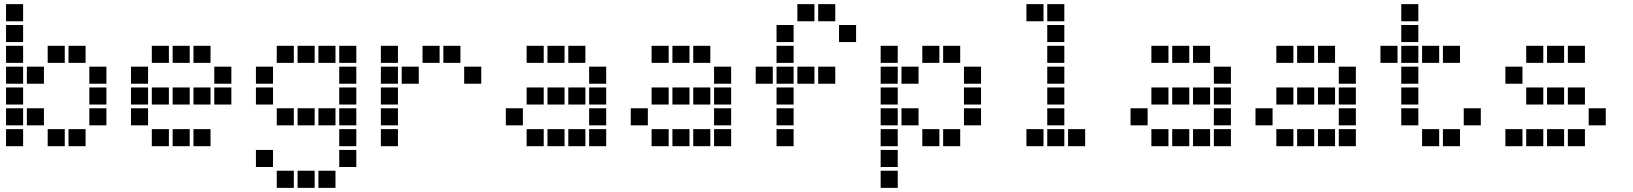

<svg xmlns="http://www.w3.org/2000/svg" viewBox="-20 -711 7840 922"><path d="M10 -691Q9 -691 9 -691Q9 -691 9 -690V-610Q9 -609 9 -609Q9 -609 10 -609H90Q91 -609 91 -609Q91 -609 91 -610V-690Q91 -691 91 -691Q91 -691 90 -691ZM10 -591Q9 -591 9 -591Q9 -591 9 -590V-510Q9 -509 9 -509Q9 -509 10 -509H90Q91 -509 91 -509Q91 -509 91 -510V-590Q91 -591 91 -591Q91 -591 90 -591ZM10 -491Q9 -491 9 -491Q9 -491 9 -490V-410Q9 -409 9 -409Q9 -409 10 -409H90Q91 -409 91 -409Q91 -409 91 -410V-490Q91 -491 91 -491Q91 -491 90 -491ZM210 -491Q209 -491 209 -491Q209 -491 209 -490V-410Q209 -409 209 -409Q209 -409 210 -409H290Q291 -409 291 -409Q291 -409 291 -410V-490Q291 -491 291 -491Q291 -491 290 -491ZM310 -491Q309 -491 309 -491Q309 -491 309 -490V-410Q309 -409 309 -409Q309 -409 310 -409H390Q391 -409 391 -409Q391 -409 391 -410V-490Q391 -491 391 -491Q391 -491 390 -491ZM10 -391Q9 -391 9 -391Q9 -391 9 -390V-310Q9 -309 9 -309Q9 -309 10 -309H90Q91 -309 91 -309Q91 -309 91 -310V-390Q91 -391 91 -391Q91 -391 90 -391ZM110 -391Q109 -391 109 -391Q109 -391 109 -390V-310Q109 -309 109 -309Q109 -309 110 -309H190Q191 -309 191 -309Q191 -309 191 -310V-390Q191 -391 191 -391Q191 -391 190 -391ZM410 -391Q409 -391 409 -391Q409 -391 409 -390V-310Q409 -309 409 -309Q409 -309 410 -309H490Q491 -309 491 -309Q491 -309 491 -310V-390Q491 -391 491 -391Q491 -391 490 -391ZM10 -291Q9 -291 9 -291Q9 -291 9 -290V-210Q9 -209 9 -209Q9 -209 10 -209H90Q91 -209 91 -209Q91 -209 91 -210V-290Q91 -291 91 -291Q91 -291 90 -291ZM410 -291Q409 -291 409 -291Q409 -291 409 -290V-210Q409 -209 409 -209Q409 -209 410 -209H490Q491 -209 491 -209Q491 -209 491 -210V-290Q491 -291 491 -291Q491 -291 490 -291ZM10 -191Q9 -191 9 -191Q9 -191 9 -190V-110Q9 -109 9 -109Q9 -109 10 -109H90Q91 -109 91 -109Q91 -109 91 -110V-190Q91 -191 91 -191Q91 -191 90 -191ZM110 -191Q109 -191 109 -191Q109 -191 109 -190V-110Q109 -109 109 -109Q109 -109 110 -109H190Q191 -109 191 -109Q191 -109 191 -110V-190Q191 -191 191 -191Q191 -191 190 -191ZM410 -191Q409 -191 409 -191Q409 -191 409 -190V-110Q409 -109 409 -109Q409 -109 410 -109H490Q491 -109 491 -109Q491 -109 491 -110V-190Q491 -191 491 -191Q491 -191 490 -191ZM10 -91Q9 -91 9 -91Q9 -91 9 -90V-10Q9 -9 9 -9Q9 -9 10 -9H90Q91 -9 91 -9Q91 -9 91 -10V-90Q91 -91 91 -91Q91 -91 90 -91ZM210 -91Q209 -91 209 -91Q209 -91 209 -90V-10Q209 -9 209 -9Q209 -9 210 -9H290Q291 -9 291 -9Q291 -9 291 -10V-90Q291 -91 291 -91Q291 -91 290 -91ZM310 -91Q309 -91 309 -91Q309 -91 309 -90V-10Q309 -9 309 -9Q309 -9 310 -9H390Q391 -9 391 -9Q391 -9 391 -10V-90Q391 -91 391 -91Q391 -91 390 -91Z M710 -491Q709 -491 709 -491Q709 -491 709 -490V-410Q709 -409 709 -409Q709 -409 710 -409H790Q791 -409 791 -409Q791 -409 791 -410V-490Q791 -491 791 -491Q791 -491 790 -491ZM810 -491Q809 -491 809 -491Q809 -491 809 -490V-410Q809 -409 809 -409Q809 -409 810 -409H890Q891 -409 891 -409Q891 -409 891 -410V-490Q891 -491 891 -491Q891 -491 890 -491ZM910 -491Q909 -491 909 -491Q909 -491 909 -490V-410Q909 -409 909 -409Q909 -409 910 -409H990Q991 -409 991 -409Q991 -409 991 -410V-490Q991 -491 991 -491Q991 -491 990 -491ZM610 -391Q609 -391 609 -391Q609 -391 609 -390V-310Q609 -309 609 -309Q609 -309 610 -309H690Q691 -309 691 -309Q691 -309 691 -310V-390Q691 -391 691 -391Q691 -391 690 -391ZM1010 -391Q1009 -391 1009 -391Q1009 -391 1009 -390V-310Q1009 -309 1009 -309Q1009 -309 1010 -309H1090Q1091 -309 1091 -309Q1091 -309 1091 -310V-390Q1091 -391 1091 -391Q1091 -391 1090 -391ZM610 -291Q609 -291 609 -291Q609 -291 609 -290V-210Q609 -209 609 -209Q609 -209 610 -209H690Q691 -209 691 -209Q691 -209 691 -210V-290Q691 -291 691 -291Q691 -291 690 -291ZM710 -291Q709 -291 709 -291Q709 -291 709 -290V-210Q709 -209 709 -209Q709 -209 710 -209H790Q791 -209 791 -209Q791 -209 791 -210V-290Q791 -291 791 -291Q791 -291 790 -291ZM810 -291Q809 -291 809 -291Q809 -291 809 -290V-210Q809 -209 809 -209Q809 -209 810 -209H890Q891 -209 891 -209Q891 -209 891 -210V-290Q891 -291 891 -291Q891 -291 890 -291ZM910 -291Q909 -291 909 -291Q909 -291 909 -290V-210Q909 -209 909 -209Q909 -209 910 -209H990Q991 -209 991 -209Q991 -209 991 -210V-290Q991 -291 991 -291Q991 -291 990 -291ZM1010 -291Q1009 -291 1009 -291Q1009 -291 1009 -290V-210Q1009 -209 1009 -209Q1009 -209 1010 -209H1090Q1091 -209 1091 -209Q1091 -209 1091 -210V-290Q1091 -291 1091 -291Q1091 -291 1090 -291ZM610 -191Q609 -191 609 -191Q609 -191 609 -190V-110Q609 -109 609 -109Q609 -109 610 -109H690Q691 -109 691 -109Q691 -109 691 -110V-190Q691 -191 691 -191Q691 -191 690 -191ZM710 -91Q709 -91 709 -91Q709 -91 709 -90V-10Q709 -9 709 -9Q709 -9 710 -9H790Q791 -9 791 -9Q791 -9 791 -10V-90Q791 -91 791 -91Q791 -91 790 -91ZM810 -91Q809 -91 809 -91Q809 -91 809 -90V-10Q809 -9 809 -9Q809 -9 810 -9H890Q891 -9 891 -9Q891 -9 891 -10V-90Q891 -91 891 -91Q891 -91 890 -91ZM910 -91Q909 -91 909 -91Q909 -91 909 -90V-10Q909 -9 909 -9Q909 -9 910 -9H990Q991 -9 991 -9Q991 -9 991 -10V-90Q991 -91 991 -91Q991 -91 990 -91Z M1310 -491Q1309 -491 1309 -491Q1309 -491 1309 -490V-410Q1309 -409 1309 -409Q1309 -409 1310 -409H1390Q1391 -409 1391 -409Q1391 -409 1391 -410V-490Q1391 -491 1391 -491Q1391 -491 1390 -491ZM1410 -491Q1409 -491 1409 -491Q1409 -491 1409 -490V-410Q1409 -409 1409 -409Q1409 -409 1410 -409H1490Q1491 -409 1491 -409Q1491 -409 1491 -410V-490Q1491 -491 1491 -491Q1491 -491 1490 -491ZM1510 -491Q1509 -491 1509 -491Q1509 -491 1509 -490V-410Q1509 -409 1509 -409Q1509 -409 1510 -409H1590Q1591 -409 1591 -409Q1591 -409 1591 -410V-490Q1591 -491 1591 -491Q1591 -491 1590 -491ZM1610 -491Q1609 -491 1609 -491Q1609 -491 1609 -490V-410Q1609 -409 1609 -409Q1609 -409 1610 -409H1690Q1691 -409 1691 -409Q1691 -409 1691 -410V-490Q1691 -491 1691 -491Q1691 -491 1690 -491ZM1210 -391Q1209 -391 1209 -391Q1209 -391 1209 -390V-310Q1209 -309 1209 -309Q1209 -309 1210 -309H1290Q1291 -309 1291 -309Q1291 -309 1291 -310V-390Q1291 -391 1291 -391Q1291 -391 1290 -391ZM1610 -391Q1609 -391 1609 -391Q1609 -391 1609 -390V-310Q1609 -309 1609 -309Q1609 -309 1610 -309H1690Q1691 -309 1691 -309Q1691 -309 1691 -310V-390Q1691 -391 1691 -391Q1691 -391 1690 -391ZM1210 -291Q1209 -291 1209 -291Q1209 -291 1209 -290V-210Q1209 -209 1209 -209Q1209 -209 1210 -209H1290Q1291 -209 1291 -209Q1291 -209 1291 -210V-290Q1291 -291 1291 -291Q1291 -291 1290 -291ZM1610 -291Q1609 -291 1609 -291Q1609 -291 1609 -290V-210Q1609 -209 1609 -209Q1609 -209 1610 -209H1690Q1691 -209 1691 -209Q1691 -209 1691 -210V-290Q1691 -291 1691 -291Q1691 -291 1690 -291ZM1310 -191Q1309 -191 1309 -191Q1309 -191 1309 -190V-110Q1309 -109 1309 -109Q1309 -109 1310 -109H1390Q1391 -109 1391 -109Q1391 -109 1391 -110V-190Q1391 -191 1391 -191Q1391 -191 1390 -191ZM1410 -191Q1409 -191 1409 -191Q1409 -191 1409 -190V-110Q1409 -109 1409 -109Q1409 -109 1410 -109H1490Q1491 -109 1491 -109Q1491 -109 1491 -110V-190Q1491 -191 1491 -191Q1491 -191 1490 -191ZM1510 -191Q1509 -191 1509 -191Q1509 -191 1509 -190V-110Q1509 -109 1509 -109Q1509 -109 1510 -109H1590Q1591 -109 1591 -109Q1591 -109 1591 -110V-190Q1591 -191 1591 -191Q1591 -191 1590 -191ZM1610 -191Q1609 -191 1609 -191Q1609 -191 1609 -190V-110Q1609 -109 1609 -109Q1609 -109 1610 -109H1690Q1691 -109 1691 -109Q1691 -109 1691 -110V-190Q1691 -191 1691 -191Q1691 -191 1690 -191ZM1610 -91Q1609 -91 1609 -91Q1609 -91 1609 -90V-10Q1609 -9 1609 -9Q1609 -9 1610 -9H1690Q1691 -9 1691 -9Q1691 -9 1691 -10V-90Q1691 -91 1691 -91Q1691 -91 1690 -91ZM1210 9Q1209 9 1209 9Q1209 9 1209 10V90Q1209 91 1209 91Q1209 91 1210 91H1290Q1291 91 1291 91Q1291 91 1291 90V10Q1291 9 1291 9Q1291 9 1290 9ZM1610 9Q1609 9 1609 9Q1609 9 1609 10V90Q1609 91 1609 91Q1609 91 1610 91H1690Q1691 91 1691 91Q1691 91 1691 90V10Q1691 9 1691 9Q1691 9 1690 9ZM1310 109Q1309 109 1309 109Q1309 109 1309 110V190Q1309 191 1309 191Q1309 191 1310 191H1390Q1391 191 1391 191Q1391 191 1391 190V110Q1391 109 1391 109Q1391 109 1390 109ZM1410 109Q1409 109 1409 109Q1409 109 1409 110V190Q1409 191 1409 191Q1409 191 1410 191H1490Q1491 191 1491 191Q1491 191 1491 190V110Q1491 109 1491 109Q1491 109 1490 109ZM1510 109Q1509 109 1509 109Q1509 109 1509 110V190Q1509 191 1509 191Q1509 191 1510 191H1590Q1591 191 1591 191Q1591 191 1591 190V110Q1591 109 1591 109Q1591 109 1590 109Z M1810 -491Q1809 -491 1809 -491Q1809 -491 1809 -490V-410Q1809 -409 1809 -409Q1809 -409 1810 -409H1890Q1891 -409 1891 -409Q1891 -409 1891 -410V-490Q1891 -491 1891 -491Q1891 -491 1890 -491ZM2010 -491Q2009 -491 2009 -491Q2009 -491 2009 -490V-410Q2009 -409 2009 -409Q2009 -409 2010 -409H2090Q2091 -409 2091 -409Q2091 -409 2091 -410V-490Q2091 -491 2091 -491Q2091 -491 2090 -491ZM2110 -491Q2109 -491 2109 -491Q2109 -491 2109 -490V-410Q2109 -409 2109 -409Q2109 -409 2110 -409H2190Q2191 -409 2191 -409Q2191 -409 2191 -410V-490Q2191 -491 2191 -491Q2191 -491 2190 -491ZM1810 -391Q1809 -391 1809 -391Q1809 -391 1809 -390V-310Q1809 -309 1809 -309Q1809 -309 1810 -309H1890Q1891 -309 1891 -309Q1891 -309 1891 -310V-390Q1891 -391 1891 -391Q1891 -391 1890 -391ZM1910 -391Q1909 -391 1909 -391Q1909 -391 1909 -390V-310Q1909 -309 1909 -309Q1909 -309 1910 -309H1990Q1991 -309 1991 -309Q1991 -309 1991 -310V-390Q1991 -391 1991 -391Q1991 -391 1990 -391ZM2210 -391Q2209 -391 2209 -391Q2209 -391 2209 -390V-310Q2209 -309 2209 -309Q2209 -309 2210 -309H2290Q2291 -309 2291 -309Q2291 -309 2291 -310V-390Q2291 -391 2291 -391Q2291 -391 2290 -391ZM1810 -291Q1809 -291 1809 -291Q1809 -291 1809 -290V-210Q1809 -209 1809 -209Q1809 -209 1810 -209H1890Q1891 -209 1891 -209Q1891 -209 1891 -210V-290Q1891 -291 1891 -291Q1891 -291 1890 -291ZM1810 -191Q1809 -191 1809 -191Q1809 -191 1809 -190V-110Q1809 -109 1809 -109Q1809 -109 1810 -109H1890Q1891 -109 1891 -109Q1891 -109 1891 -110V-190Q1891 -191 1891 -191Q1891 -191 1890 -191ZM1810 -91Q1809 -91 1809 -91Q1809 -91 1809 -90V-10Q1809 -9 1809 -9Q1809 -9 1810 -9H1890Q1891 -9 1891 -9Q1891 -9 1891 -10V-90Q1891 -91 1891 -91Q1891 -91 1890 -91Z M2510 -491Q2509 -491 2509 -491Q2509 -491 2509 -490V-410Q2509 -409 2509 -409Q2509 -409 2510 -409H2590Q2591 -409 2591 -409Q2591 -409 2591 -410V-490Q2591 -491 2591 -491Q2591 -491 2590 -491ZM2610 -491Q2609 -491 2609 -491Q2609 -491 2609 -490V-410Q2609 -409 2609 -409Q2609 -409 2610 -409H2690Q2691 -409 2691 -409Q2691 -409 2691 -410V-490Q2691 -491 2691 -491Q2691 -491 2690 -491ZM2710 -491Q2709 -491 2709 -491Q2709 -491 2709 -490V-410Q2709 -409 2709 -409Q2709 -409 2710 -409H2790Q2791 -409 2791 -409Q2791 -409 2791 -410V-490Q2791 -491 2791 -491Q2791 -491 2790 -491ZM2810 -391Q2809 -391 2809 -391Q2809 -391 2809 -390V-310Q2809 -309 2809 -309Q2809 -309 2810 -309H2890Q2891 -309 2891 -309Q2891 -309 2891 -310V-390Q2891 -391 2891 -391Q2891 -391 2890 -391ZM2510 -291Q2509 -291 2509 -291Q2509 -291 2509 -290V-210Q2509 -209 2509 -209Q2509 -209 2510 -209H2590Q2591 -209 2591 -209Q2591 -209 2591 -210V-290Q2591 -291 2591 -291Q2591 -291 2590 -291ZM2610 -291Q2609 -291 2609 -291Q2609 -291 2609 -290V-210Q2609 -209 2609 -209Q2609 -209 2610 -209H2690Q2691 -209 2691 -209Q2691 -209 2691 -210V-290Q2691 -291 2691 -291Q2691 -291 2690 -291ZM2710 -291Q2709 -291 2709 -291Q2709 -291 2709 -290V-210Q2709 -209 2709 -209Q2709 -209 2710 -209H2790Q2791 -209 2791 -209Q2791 -209 2791 -210V-290Q2791 -291 2791 -291Q2791 -291 2790 -291ZM2810 -291Q2809 -291 2809 -291Q2809 -291 2809 -290V-210Q2809 -209 2809 -209Q2809 -209 2810 -209H2890Q2891 -209 2891 -209Q2891 -209 2891 -210V-290Q2891 -291 2891 -291Q2891 -291 2890 -291ZM2410 -191Q2409 -191 2409 -191Q2409 -191 2409 -190V-110Q2409 -109 2409 -109Q2409 -109 2410 -109H2490Q2491 -109 2491 -109Q2491 -109 2491 -110V-190Q2491 -191 2491 -191Q2491 -191 2490 -191ZM2810 -191Q2809 -191 2809 -191Q2809 -191 2809 -190V-110Q2809 -109 2809 -109Q2809 -109 2810 -109H2890Q2891 -109 2891 -109Q2891 -109 2891 -110V-190Q2891 -191 2891 -191Q2891 -191 2890 -191ZM2510 -91Q2509 -91 2509 -91Q2509 -91 2509 -90V-10Q2509 -9 2509 -9Q2509 -9 2510 -9H2590Q2591 -9 2591 -9Q2591 -9 2591 -10V-90Q2591 -91 2591 -91Q2591 -91 2590 -91ZM2610 -91Q2609 -91 2609 -91Q2609 -91 2609 -90V-10Q2609 -9 2609 -9Q2609 -9 2610 -9H2690Q2691 -9 2691 -9Q2691 -9 2691 -10V-90Q2691 -91 2691 -91Q2691 -91 2690 -91ZM2710 -91Q2709 -91 2709 -91Q2709 -91 2709 -90V-10Q2709 -9 2709 -9Q2709 -9 2710 -9H2790Q2791 -9 2791 -9Q2791 -9 2791 -10V-90Q2791 -91 2791 -91Q2791 -91 2790 -91ZM2810 -91Q2809 -91 2809 -91Q2809 -91 2809 -90V-10Q2809 -9 2809 -9Q2809 -9 2810 -9H2890Q2891 -9 2891 -9Q2891 -9 2891 -10V-90Q2891 -91 2891 -91Q2891 -91 2890 -91Z M3110 -491Q3109 -491 3109 -491Q3109 -491 3109 -490V-410Q3109 -409 3109 -409Q3109 -409 3110 -409H3190Q3191 -409 3191 -409Q3191 -409 3191 -410V-490Q3191 -491 3191 -491Q3191 -491 3190 -491ZM3210 -491Q3209 -491 3209 -491Q3209 -491 3209 -490V-410Q3209 -409 3209 -409Q3209 -409 3210 -409H3290Q3291 -409 3291 -409Q3291 -409 3291 -410V-490Q3291 -491 3291 -491Q3291 -491 3290 -491ZM3310 -491Q3309 -491 3309 -491Q3309 -491 3309 -490V-410Q3309 -409 3309 -409Q3309 -409 3310 -409H3390Q3391 -409 3391 -409Q3391 -409 3391 -410V-490Q3391 -491 3391 -491Q3391 -491 3390 -491ZM3410 -391Q3409 -391 3409 -391Q3409 -391 3409 -390V-310Q3409 -309 3409 -309Q3409 -309 3410 -309H3490Q3491 -309 3491 -309Q3491 -309 3491 -310V-390Q3491 -391 3491 -391Q3491 -391 3490 -391ZM3110 -291Q3109 -291 3109 -291Q3109 -291 3109 -290V-210Q3109 -209 3109 -209Q3109 -209 3110 -209H3190Q3191 -209 3191 -209Q3191 -209 3191 -210V-290Q3191 -291 3191 -291Q3191 -291 3190 -291ZM3210 -291Q3209 -291 3209 -291Q3209 -291 3209 -290V-210Q3209 -209 3209 -209Q3209 -209 3210 -209H3290Q3291 -209 3291 -209Q3291 -209 3291 -210V-290Q3291 -291 3291 -291Q3291 -291 3290 -291ZM3310 -291Q3309 -291 3309 -291Q3309 -291 3309 -290V-210Q3309 -209 3309 -209Q3309 -209 3310 -209H3390Q3391 -209 3391 -209Q3391 -209 3391 -210V-290Q3391 -291 3391 -291Q3391 -291 3390 -291ZM3410 -291Q3409 -291 3409 -291Q3409 -291 3409 -290V-210Q3409 -209 3409 -209Q3409 -209 3410 -209H3490Q3491 -209 3491 -209Q3491 -209 3491 -210V-290Q3491 -291 3491 -291Q3491 -291 3490 -291ZM3010 -191Q3009 -191 3009 -191Q3009 -191 3009 -190V-110Q3009 -109 3009 -109Q3009 -109 3010 -109H3090Q3091 -109 3091 -109Q3091 -109 3091 -110V-190Q3091 -191 3091 -191Q3091 -191 3090 -191ZM3410 -191Q3409 -191 3409 -191Q3409 -191 3409 -190V-110Q3409 -109 3409 -109Q3409 -109 3410 -109H3490Q3491 -109 3491 -109Q3491 -109 3491 -110V-190Q3491 -191 3491 -191Q3491 -191 3490 -191ZM3110 -91Q3109 -91 3109 -91Q3109 -91 3109 -90V-10Q3109 -9 3109 -9Q3109 -9 3110 -9H3190Q3191 -9 3191 -9Q3191 -9 3191 -10V-90Q3191 -91 3191 -91Q3191 -91 3190 -91ZM3210 -91Q3209 -91 3209 -91Q3209 -91 3209 -90V-10Q3209 -9 3209 -9Q3209 -9 3210 -9H3290Q3291 -9 3291 -9Q3291 -9 3291 -10V-90Q3291 -91 3291 -91Q3291 -91 3290 -91ZM3310 -91Q3309 -91 3309 -91Q3309 -91 3309 -90V-10Q3309 -9 3309 -9Q3309 -9 3310 -9H3390Q3391 -9 3391 -9Q3391 -9 3391 -10V-90Q3391 -91 3391 -91Q3391 -91 3390 -91ZM3410 -91Q3409 -91 3409 -91Q3409 -91 3409 -90V-10Q3409 -9 3409 -9Q3409 -9 3410 -9H3490Q3491 -9 3491 -9Q3491 -9 3491 -10V-90Q3491 -91 3491 -91Q3491 -91 3490 -91Z M3810 -691Q3809 -691 3809 -691Q3809 -691 3809 -690V-610Q3809 -609 3809 -609Q3809 -609 3810 -609H3890Q3891 -609 3891 -609Q3891 -609 3891 -610V-690Q3891 -691 3891 -691Q3891 -691 3890 -691ZM3910 -691Q3909 -691 3909 -691Q3909 -691 3909 -690V-610Q3909 -609 3909 -609Q3909 -609 3910 -609H3990Q3991 -609 3991 -609Q3991 -609 3991 -610V-690Q3991 -691 3991 -691Q3991 -691 3990 -691ZM3710 -591Q3709 -591 3709 -591Q3709 -591 3709 -590V-510Q3709 -509 3709 -509Q3709 -509 3710 -509H3790Q3791 -509 3791 -509Q3791 -509 3791 -510V-590Q3791 -591 3791 -591Q3791 -591 3790 -591ZM4010 -591Q4009 -591 4009 -591Q4009 -591 4009 -590V-510Q4009 -509 4009 -509Q4009 -509 4010 -509H4090Q4091 -509 4091 -509Q4091 -509 4091 -510V-590Q4091 -591 4091 -591Q4091 -591 4090 -591ZM3710 -491Q3709 -491 3709 -491Q3709 -491 3709 -490V-410Q3709 -409 3709 -409Q3709 -409 3710 -409H3790Q3791 -409 3791 -409Q3791 -409 3791 -410V-490Q3791 -491 3791 -491Q3791 -491 3790 -491ZM3610 -391Q3609 -391 3609 -391Q3609 -391 3609 -390V-310Q3609 -309 3609 -309Q3609 -309 3610 -309H3690Q3691 -309 3691 -309Q3691 -309 3691 -310V-390Q3691 -391 3691 -391Q3691 -391 3690 -391ZM3710 -391Q3709 -391 3709 -391Q3709 -391 3709 -390V-310Q3709 -309 3709 -309Q3709 -309 3710 -309H3790Q3791 -309 3791 -309Q3791 -309 3791 -310V-390Q3791 -391 3791 -391Q3791 -391 3790 -391ZM3810 -391Q3809 -391 3809 -391Q3809 -391 3809 -390V-310Q3809 -309 3809 -309Q3809 -309 3810 -309H3890Q3891 -309 3891 -309Q3891 -309 3891 -310V-390Q3891 -391 3891 -391Q3891 -391 3890 -391ZM3910 -391Q3909 -391 3909 -391Q3909 -391 3909 -390V-310Q3909 -309 3909 -309Q3909 -309 3910 -309H3990Q3991 -309 3991 -309Q3991 -309 3991 -310V-390Q3991 -391 3991 -391Q3991 -391 3990 -391ZM3710 -291Q3709 -291 3709 -291Q3709 -291 3709 -290V-210Q3709 -209 3709 -209Q3709 -209 3710 -209H3790Q3791 -209 3791 -209Q3791 -209 3791 -210V-290Q3791 -291 3791 -291Q3791 -291 3790 -291ZM3710 -191Q3709 -191 3709 -191Q3709 -191 3709 -190V-110Q3709 -109 3709 -109Q3709 -109 3710 -109H3790Q3791 -109 3791 -109Q3791 -109 3791 -110V-190Q3791 -191 3791 -191Q3791 -191 3790 -191ZM3710 -91Q3709 -91 3709 -91Q3709 -91 3709 -90V-10Q3709 -9 3709 -9Q3709 -9 3710 -9H3790Q3791 -9 3791 -9Q3791 -9 3791 -10V-90Q3791 -91 3791 -91Q3791 -91 3790 -91Z M4210 -491Q4209 -491 4209 -491Q4209 -491 4209 -490V-410Q4209 -409 4209 -409Q4209 -409 4210 -409H4290Q4291 -409 4291 -409Q4291 -409 4291 -410V-490Q4291 -491 4291 -491Q4291 -491 4290 -491ZM4410 -491Q4409 -491 4409 -491Q4409 -491 4409 -490V-410Q4409 -409 4409 -409Q4409 -409 4410 -409H4490Q4491 -409 4491 -409Q4491 -409 4491 -410V-490Q4491 -491 4491 -491Q4491 -491 4490 -491ZM4510 -491Q4509 -491 4509 -491Q4509 -491 4509 -490V-410Q4509 -409 4509 -409Q4509 -409 4510 -409H4590Q4591 -409 4591 -409Q4591 -409 4591 -410V-490Q4591 -491 4591 -491Q4591 -491 4590 -491ZM4210 -391Q4209 -391 4209 -391Q4209 -391 4209 -390V-310Q4209 -309 4209 -309Q4209 -309 4210 -309H4290Q4291 -309 4291 -309Q4291 -309 4291 -310V-390Q4291 -391 4291 -391Q4291 -391 4290 -391ZM4310 -391Q4309 -391 4309 -391Q4309 -391 4309 -390V-310Q4309 -309 4309 -309Q4309 -309 4310 -309H4390Q4391 -309 4391 -309Q4391 -309 4391 -310V-390Q4391 -391 4391 -391Q4391 -391 4390 -391ZM4610 -391Q4609 -391 4609 -391Q4609 -391 4609 -390V-310Q4609 -309 4609 -309Q4609 -309 4610 -309H4690Q4691 -309 4691 -309Q4691 -309 4691 -310V-390Q4691 -391 4691 -391Q4691 -391 4690 -391ZM4210 -291Q4209 -291 4209 -291Q4209 -291 4209 -290V-210Q4209 -209 4209 -209Q4209 -209 4210 -209H4290Q4291 -209 4291 -209Q4291 -209 4291 -210V-290Q4291 -291 4291 -291Q4291 -291 4290 -291ZM4610 -291Q4609 -291 4609 -291Q4609 -291 4609 -290V-210Q4609 -209 4609 -209Q4609 -209 4610 -209H4690Q4691 -209 4691 -209Q4691 -209 4691 -210V-290Q4691 -291 4691 -291Q4691 -291 4690 -291ZM4210 -191Q4209 -191 4209 -191Q4209 -191 4209 -190V-110Q4209 -109 4209 -109Q4209 -109 4210 -109H4290Q4291 -109 4291 -109Q4291 -109 4291 -110V-190Q4291 -191 4291 -191Q4291 -191 4290 -191ZM4310 -191Q4309 -191 4309 -191Q4309 -191 4309 -190V-110Q4309 -109 4309 -109Q4309 -109 4310 -109H4390Q4391 -109 4391 -109Q4391 -109 4391 -110V-190Q4391 -191 4391 -191Q4391 -191 4390 -191ZM4610 -191Q4609 -191 4609 -191Q4609 -191 4609 -190V-110Q4609 -109 4609 -109Q4609 -109 4610 -109H4690Q4691 -109 4691 -109Q4691 -109 4691 -110V-190Q4691 -191 4691 -191Q4691 -191 4690 -191ZM4210 -91Q4209 -91 4209 -91Q4209 -91 4209 -90V-10Q4209 -9 4209 -9Q4209 -9 4210 -9H4290Q4291 -9 4291 -9Q4291 -9 4291 -10V-90Q4291 -91 4291 -91Q4291 -91 4290 -91ZM4410 -91Q4409 -91 4409 -91Q4409 -91 4409 -90V-10Q4409 -9 4409 -9Q4409 -9 4410 -9H4490Q4491 -9 4491 -9Q4491 -9 4491 -10V-90Q4491 -91 4491 -91Q4491 -91 4490 -91ZM4510 -91Q4509 -91 4509 -91Q4509 -91 4509 -90V-10Q4509 -9 4509 -9Q4509 -9 4510 -9H4590Q4591 -9 4591 -9Q4591 -9 4591 -10V-90Q4591 -91 4591 -91Q4591 -91 4590 -91ZM4210 9Q4209 9 4209 9Q4209 9 4209 10V90Q4209 91 4209 91Q4209 91 4210 91H4290Q4291 91 4291 91Q4291 91 4291 90V10Q4291 9 4291 9Q4291 9 4290 9ZM4210 109Q4209 109 4209 109Q4209 109 4209 110V190Q4209 191 4209 191Q4209 191 4210 191H4290Q4291 191 4291 191Q4291 191 4291 190V110Q4291 109 4291 109Q4291 109 4290 109Z M4910 -691Q4909 -691 4909 -691Q4909 -691 4909 -690V-610Q4909 -609 4909 -609Q4909 -609 4910 -609H4990Q4991 -609 4991 -609Q4991 -609 4991 -610V-690Q4991 -691 4991 -691Q4991 -691 4990 -691ZM5010 -691Q5009 -691 5009 -691Q5009 -691 5009 -690V-610Q5009 -609 5009 -609Q5009 -609 5010 -609H5090Q5091 -609 5091 -609Q5091 -609 5091 -610V-690Q5091 -691 5091 -691Q5091 -691 5090 -691ZM5010 -591Q5009 -591 5009 -591Q5009 -591 5009 -590V-510Q5009 -509 5009 -509Q5009 -509 5010 -509H5090Q5091 -509 5091 -509Q5091 -509 5091 -510V-590Q5091 -591 5091 -591Q5091 -591 5090 -591ZM5010 -491Q5009 -491 5009 -491Q5009 -491 5009 -490V-410Q5009 -409 5009 -409Q5009 -409 5010 -409H5090Q5091 -409 5091 -409Q5091 -409 5091 -410V-490Q5091 -491 5091 -491Q5091 -491 5090 -491ZM5010 -391Q5009 -391 5009 -391Q5009 -391 5009 -390V-310Q5009 -309 5009 -309Q5009 -309 5010 -309H5090Q5091 -309 5091 -309Q5091 -309 5091 -310V-390Q5091 -391 5091 -391Q5091 -391 5090 -391ZM5010 -291Q5009 -291 5009 -291Q5009 -291 5009 -290V-210Q5009 -209 5009 -209Q5009 -209 5010 -209H5090Q5091 -209 5091 -209Q5091 -209 5091 -210V-290Q5091 -291 5091 -291Q5091 -291 5090 -291ZM5010 -191Q5009 -191 5009 -191Q5009 -191 5009 -190V-110Q5009 -109 5009 -109Q5009 -109 5010 -109H5090Q5091 -109 5091 -109Q5091 -109 5091 -110V-190Q5091 -191 5091 -191Q5091 -191 5090 -191ZM4910 -91Q4909 -91 4909 -91Q4909 -91 4909 -90V-10Q4909 -9 4909 -9Q4909 -9 4910 -9H4990Q4991 -9 4991 -9Q4991 -9 4991 -10V-90Q4991 -91 4991 -91Q4991 -91 4990 -91ZM5010 -91Q5009 -91 5009 -91Q5009 -91 5009 -90V-10Q5009 -9 5009 -9Q5009 -9 5010 -9H5090Q5091 -9 5091 -9Q5091 -9 5091 -10V-90Q5091 -91 5091 -91Q5091 -91 5090 -91ZM5110 -91Q5109 -91 5109 -91Q5109 -91 5109 -90V-10Q5109 -9 5109 -9Q5109 -9 5110 -9H5190Q5191 -9 5191 -9Q5191 -9 5191 -10V-90Q5191 -91 5191 -91Q5191 -91 5190 -91Z M5510 -491Q5509 -491 5509 -491Q5509 -491 5509 -490V-410Q5509 -409 5509 -409Q5509 -409 5510 -409H5590Q5591 -409 5591 -409Q5591 -409 5591 -410V-490Q5591 -491 5591 -491Q5591 -491 5590 -491ZM5610 -491Q5609 -491 5609 -491Q5609 -491 5609 -490V-410Q5609 -409 5609 -409Q5609 -409 5610 -409H5690Q5691 -409 5691 -409Q5691 -409 5691 -410V-490Q5691 -491 5691 -491Q5691 -491 5690 -491ZM5710 -491Q5709 -491 5709 -491Q5709 -491 5709 -490V-410Q5709 -409 5709 -409Q5709 -409 5710 -409H5790Q5791 -409 5791 -409Q5791 -409 5791 -410V-490Q5791 -491 5791 -491Q5791 -491 5790 -491ZM5810 -391Q5809 -391 5809 -391Q5809 -391 5809 -390V-310Q5809 -309 5809 -309Q5809 -309 5810 -309H5890Q5891 -309 5891 -309Q5891 -309 5891 -310V-390Q5891 -391 5891 -391Q5891 -391 5890 -391ZM5510 -291Q5509 -291 5509 -291Q5509 -291 5509 -290V-210Q5509 -209 5509 -209Q5509 -209 5510 -209H5590Q5591 -209 5591 -209Q5591 -209 5591 -210V-290Q5591 -291 5591 -291Q5591 -291 5590 -291ZM5610 -291Q5609 -291 5609 -291Q5609 -291 5609 -290V-210Q5609 -209 5609 -209Q5609 -209 5610 -209H5690Q5691 -209 5691 -209Q5691 -209 5691 -210V-290Q5691 -291 5691 -291Q5691 -291 5690 -291ZM5710 -291Q5709 -291 5709 -291Q5709 -291 5709 -290V-210Q5709 -209 5709 -209Q5709 -209 5710 -209H5790Q5791 -209 5791 -209Q5791 -209 5791 -210V-290Q5791 -291 5791 -291Q5791 -291 5790 -291ZM5810 -291Q5809 -291 5809 -291Q5809 -291 5809 -290V-210Q5809 -209 5809 -209Q5809 -209 5810 -209H5890Q5891 -209 5891 -209Q5891 -209 5891 -210V-290Q5891 -291 5891 -291Q5891 -291 5890 -291ZM5410 -191Q5409 -191 5409 -191Q5409 -191 5409 -190V-110Q5409 -109 5409 -109Q5409 -109 5410 -109H5490Q5491 -109 5491 -109Q5491 -109 5491 -110V-190Q5491 -191 5491 -191Q5491 -191 5490 -191ZM5810 -191Q5809 -191 5809 -191Q5809 -191 5809 -190V-110Q5809 -109 5809 -109Q5809 -109 5810 -109H5890Q5891 -109 5891 -109Q5891 -109 5891 -110V-190Q5891 -191 5891 -191Q5891 -191 5890 -191ZM5510 -91Q5509 -91 5509 -91Q5509 -91 5509 -90V-10Q5509 -9 5509 -9Q5509 -9 5510 -9H5590Q5591 -9 5591 -9Q5591 -9 5591 -10V-90Q5591 -91 5591 -91Q5591 -91 5590 -91ZM5610 -91Q5609 -91 5609 -91Q5609 -91 5609 -90V-10Q5609 -9 5609 -9Q5609 -9 5610 -9H5690Q5691 -9 5691 -9Q5691 -9 5691 -10V-90Q5691 -91 5691 -91Q5691 -91 5690 -91ZM5710 -91Q5709 -91 5709 -91Q5709 -91 5709 -90V-10Q5709 -9 5709 -9Q5709 -9 5710 -9H5790Q5791 -9 5791 -9Q5791 -9 5791 -10V-90Q5791 -91 5791 -91Q5791 -91 5790 -91ZM5810 -91Q5809 -91 5809 -91Q5809 -91 5809 -90V-10Q5809 -9 5809 -9Q5809 -9 5810 -9H5890Q5891 -9 5891 -9Q5891 -9 5891 -10V-90Q5891 -91 5891 -91Q5891 -91 5890 -91Z M6110 -491Q6109 -491 6109 -491Q6109 -491 6109 -490V-410Q6109 -409 6109 -409Q6109 -409 6110 -409H6190Q6191 -409 6191 -409Q6191 -409 6191 -410V-490Q6191 -491 6191 -491Q6191 -491 6190 -491ZM6210 -491Q6209 -491 6209 -491Q6209 -491 6209 -490V-410Q6209 -409 6209 -409Q6209 -409 6210 -409H6290Q6291 -409 6291 -409Q6291 -409 6291 -410V-490Q6291 -491 6291 -491Q6291 -491 6290 -491ZM6310 -491Q6309 -491 6309 -491Q6309 -491 6309 -490V-410Q6309 -409 6309 -409Q6309 -409 6310 -409H6390Q6391 -409 6391 -409Q6391 -409 6391 -410V-490Q6391 -491 6391 -491Q6391 -491 6390 -491ZM6410 -391Q6409 -391 6409 -391Q6409 -391 6409 -390V-310Q6409 -309 6409 -309Q6409 -309 6410 -309H6490Q6491 -309 6491 -309Q6491 -309 6491 -310V-390Q6491 -391 6491 -391Q6491 -391 6490 -391ZM6110 -291Q6109 -291 6109 -291Q6109 -291 6109 -290V-210Q6109 -209 6109 -209Q6109 -209 6110 -209H6190Q6191 -209 6191 -209Q6191 -209 6191 -210V-290Q6191 -291 6191 -291Q6191 -291 6190 -291ZM6210 -291Q6209 -291 6209 -291Q6209 -291 6209 -290V-210Q6209 -209 6209 -209Q6209 -209 6210 -209H6290Q6291 -209 6291 -209Q6291 -209 6291 -210V-290Q6291 -291 6291 -291Q6291 -291 6290 -291ZM6310 -291Q6309 -291 6309 -291Q6309 -291 6309 -290V-210Q6309 -209 6309 -209Q6309 -209 6310 -209H6390Q6391 -209 6391 -209Q6391 -209 6391 -210V-290Q6391 -291 6391 -291Q6391 -291 6390 -291ZM6410 -291Q6409 -291 6409 -291Q6409 -291 6409 -290V-210Q6409 -209 6409 -209Q6409 -209 6410 -209H6490Q6491 -209 6491 -209Q6491 -209 6491 -210V-290Q6491 -291 6491 -291Q6491 -291 6490 -291ZM6010 -191Q6009 -191 6009 -191Q6009 -191 6009 -190V-110Q6009 -109 6009 -109Q6009 -109 6010 -109H6090Q6091 -109 6091 -109Q6091 -109 6091 -110V-190Q6091 -191 6091 -191Q6091 -191 6090 -191ZM6410 -191Q6409 -191 6409 -191Q6409 -191 6409 -190V-110Q6409 -109 6409 -109Q6409 -109 6410 -109H6490Q6491 -109 6491 -109Q6491 -109 6491 -110V-190Q6491 -191 6491 -191Q6491 -191 6490 -191ZM6110 -91Q6109 -91 6109 -91Q6109 -91 6109 -90V-10Q6109 -9 6109 -9Q6109 -9 6110 -9H6190Q6191 -9 6191 -9Q6191 -9 6191 -10V-90Q6191 -91 6191 -91Q6191 -91 6190 -91ZM6210 -91Q6209 -91 6209 -91Q6209 -91 6209 -90V-10Q6209 -9 6209 -9Q6209 -9 6210 -9H6290Q6291 -9 6291 -9Q6291 -9 6291 -10V-90Q6291 -91 6291 -91Q6291 -91 6290 -91ZM6310 -91Q6309 -91 6309 -91Q6309 -91 6309 -90V-10Q6309 -9 6309 -9Q6309 -9 6310 -9H6390Q6391 -9 6391 -9Q6391 -9 6391 -10V-90Q6391 -91 6391 -91Q6391 -91 6390 -91ZM6410 -91Q6409 -91 6409 -91Q6409 -91 6409 -90V-10Q6409 -9 6409 -9Q6409 -9 6410 -9H6490Q6491 -9 6491 -9Q6491 -9 6491 -10V-90Q6491 -91 6491 -91Q6491 -91 6490 -91Z M6710 -691Q6709 -691 6709 -691Q6709 -691 6709 -690V-610Q6709 -609 6709 -609Q6709 -609 6710 -609H6790Q6791 -609 6791 -609Q6791 -609 6791 -610V-690Q6791 -691 6791 -691Q6791 -691 6790 -691ZM6710 -591Q6709 -591 6709 -591Q6709 -591 6709 -590V-510Q6709 -509 6709 -509Q6709 -509 6710 -509H6790Q6791 -509 6791 -509Q6791 -509 6791 -510V-590Q6791 -591 6791 -591Q6791 -591 6790 -591ZM6610 -491Q6609 -491 6609 -491Q6609 -491 6609 -490V-410Q6609 -409 6609 -409Q6609 -409 6610 -409H6690Q6691 -409 6691 -409Q6691 -409 6691 -410V-490Q6691 -491 6691 -491Q6691 -491 6690 -491ZM6710 -491Q6709 -491 6709 -491Q6709 -491 6709 -490V-410Q6709 -409 6709 -409Q6709 -409 6710 -409H6790Q6791 -409 6791 -409Q6791 -409 6791 -410V-490Q6791 -491 6791 -491Q6791 -491 6790 -491ZM6810 -491Q6809 -491 6809 -491Q6809 -491 6809 -490V-410Q6809 -409 6809 -409Q6809 -409 6810 -409H6890Q6891 -409 6891 -409Q6891 -409 6891 -410V-490Q6891 -491 6891 -491Q6891 -491 6890 -491ZM6910 -491Q6909 -491 6909 -491Q6909 -491 6909 -490V-410Q6909 -409 6909 -409Q6909 -409 6910 -409H6990Q6991 -409 6991 -409Q6991 -409 6991 -410V-490Q6991 -491 6991 -491Q6991 -491 6990 -491ZM6710 -391Q6709 -391 6709 -391Q6709 -391 6709 -390V-310Q6709 -309 6709 -309Q6709 -309 6710 -309H6790Q6791 -309 6791 -309Q6791 -309 6791 -310V-390Q6791 -391 6791 -391Q6791 -391 6790 -391ZM6710 -291Q6709 -291 6709 -291Q6709 -291 6709 -290V-210Q6709 -209 6709 -209Q6709 -209 6710 -209H6790Q6791 -209 6791 -209Q6791 -209 6791 -210V-290Q6791 -291 6791 -291Q6791 -291 6790 -291ZM6710 -191Q6709 -191 6709 -191Q6709 -191 6709 -190V-110Q6709 -109 6709 -109Q6709 -109 6710 -109H6790Q6791 -109 6791 -109Q6791 -109 6791 -110V-190Q6791 -191 6791 -191Q6791 -191 6790 -191ZM7010 -191Q7009 -191 7009 -191Q7009 -191 7009 -190V-110Q7009 -109 7009 -109Q7009 -109 7010 -109H7090Q7091 -109 7091 -109Q7091 -109 7091 -110V-190Q7091 -191 7091 -191Q7091 -191 7090 -191ZM6810 -91Q6809 -91 6809 -91Q6809 -91 6809 -90V-10Q6809 -9 6809 -9Q6809 -9 6810 -9H6890Q6891 -9 6891 -9Q6891 -9 6891 -10V-90Q6891 -91 6891 -91Q6891 -91 6890 -91ZM6910 -91Q6909 -91 6909 -91Q6909 -91 6909 -90V-10Q6909 -9 6909 -9Q6909 -9 6910 -9H6990Q6991 -9 6991 -9Q6991 -9 6991 -10V-90Q6991 -91 6991 -91Q6991 -91 6990 -91Z M7310 -491Q7309 -491 7309 -491Q7309 -491 7309 -490V-410Q7309 -409 7309 -409Q7309 -409 7310 -409H7390Q7391 -409 7391 -409Q7391 -409 7391 -410V-490Q7391 -491 7391 -491Q7391 -491 7390 -491ZM7410 -491Q7409 -491 7409 -491Q7409 -491 7409 -490V-410Q7409 -409 7409 -409Q7409 -409 7410 -409H7490Q7491 -409 7491 -409Q7491 -409 7491 -410V-490Q7491 -491 7491 -491Q7491 -491 7490 -491ZM7510 -491Q7509 -491 7509 -491Q7509 -491 7509 -490V-410Q7509 -409 7509 -409Q7509 -409 7510 -409H7590Q7591 -409 7591 -409Q7591 -409 7591 -410V-490Q7591 -491 7591 -491Q7591 -491 7590 -491ZM7210 -391Q7209 -391 7209 -391Q7209 -391 7209 -390V-310Q7209 -309 7209 -309Q7209 -309 7210 -309H7290Q7291 -309 7291 -309Q7291 -309 7291 -310V-390Q7291 -391 7291 -391Q7291 -391 7290 -391ZM7310 -291Q7309 -291 7309 -291Q7309 -291 7309 -290V-210Q7309 -209 7309 -209Q7309 -209 7310 -209H7390Q7391 -209 7391 -209Q7391 -209 7391 -210V-290Q7391 -291 7391 -291Q7391 -291 7390 -291ZM7410 -291Q7409 -291 7409 -291Q7409 -291 7409 -290V-210Q7409 -209 7409 -209Q7409 -209 7410 -209H7490Q7491 -209 7491 -209Q7491 -209 7491 -210V-290Q7491 -291 7491 -291Q7491 -291 7490 -291ZM7510 -291Q7509 -291 7509 -291Q7509 -291 7509 -290V-210Q7509 -209 7509 -209Q7509 -209 7510 -209H7590Q7591 -209 7591 -209Q7591 -209 7591 -210V-290Q7591 -291 7591 -291Q7591 -291 7590 -291ZM7610 -191Q7609 -191 7609 -191Q7609 -191 7609 -190V-110Q7609 -109 7609 -109Q7609 -109 7610 -109H7690Q7691 -109 7691 -109Q7691 -109 7691 -110V-190Q7691 -191 7691 -191Q7691 -191 7690 -191ZM7210 -91Q7209 -91 7209 -91Q7209 -91 7209 -90V-10Q7209 -9 7209 -9Q7209 -9 7210 -9H7290Q7291 -9 7291 -9Q7291 -9 7291 -10V-90Q7291 -91 7291 -91Q7291 -91 7290 -91ZM7310 -91Q7309 -91 7309 -91Q7309 -91 7309 -90V-10Q7309 -9 7309 -9Q7309 -9 7310 -9H7390Q7391 -9 7391 -9Q7391 -9 7391 -10V-90Q7391 -91 7391 -91Q7391 -91 7390 -91ZM7410 -91Q7409 -91 7409 -91Q7409 -91 7409 -90V-10Q7409 -9 7409 -9Q7409 -9 7410 -9H7490Q7491 -9 7491 -9Q7491 -9 7491 -10V-90Q7491 -91 7491 -91Q7491 -91 7490 -91ZM7510 -91Q7509 -91 7509 -91Q7509 -91 7509 -90V-10Q7509 -9 7509 -9Q7509 -9 7510 -9H7590Q7591 -9 7591 -9Q7591 -9 7591 -10V-90Q7591 -91 7591 -91Q7591 -91 7590 -91Z"/></svg>

Font: Doto Black ExtraBold
Style: Regular
Weight: 800
Monospace: yes
Version: Version 1.000